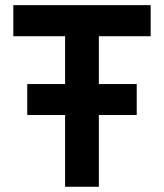

<svg xmlns="http://www.w3.org/2000/svg" viewBox="-20 -713 626 733"><path d="M84 -273.9H228.5V0H357.4V-273.9H502V-392.1H357.4V-574.7H555.2V-693.4H30.8V-574.7H228.5V-392.1H84Z"/></svg>

Font: CaskaydiaCove Nerd Font
Style: Bold
Weight: 700
Designer: Aaron Bell
Foundry: Saja Typeworks
Version: Version 2111.1;Nerd Fonts 2.3.0